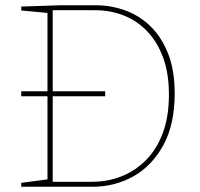

<svg xmlns="http://www.w3.org/2000/svg" viewBox="-20 -712 764 732"><path d="M61 -345V-364H381V-345ZM344 -692Q403 -692 457 -672.5Q511 -653 553.5 -612Q596 -571 621 -507.5Q646 -444 646 -355Q646 -238 603 -159Q560 -80 489 -40Q418 0 332 0H61V-15L168 -29L161 -21V-670L168 -662L61 -672V-687L211 -692ZM332 -19Q390 -19 442.5 -39.5Q495 -60 536 -101Q577 -142 600.5 -204.5Q624 -267 624 -351Q624 -433 601.5 -493.5Q579 -554 540 -594Q501 -634 450.5 -653.5Q400 -673 343 -673H174L181 -680V-12L174 -19Z"/></svg>

Font: Bitter Thin Thin
Style: Regular
Weight: 250
Version: Version 2.002